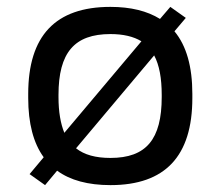

<svg xmlns="http://www.w3.org/2000/svg" viewBox="-20 -529 640 558"><path d="M62 -256V-244C62 -171 77 -113 107 -72L66 -23L111 9L146 -33C184 -5 236 9 301 9C460 9 539 -75 539 -244V-256C539 -335 522 -396 487 -438L520 -477L475 -509L445 -474C408 -497 360 -509 301 -509C141 -509 62 -425 62 -256ZM150 -247V-253C150 -376 196 -430 301 -430C338 -430 368 -423 391 -409L167 -143C156 -170 150 -204 150 -247ZM201 -98 428 -368C443 -340 450 -302 450 -253V-247C450 -124 405 -70 301 -70C258 -70 225 -79 201 -98Z"/></svg>

Font: LT Wave Mono
Style: Regular
Weight: 400
Designer: Daniel Lyons
Version: Version 2.5 (Glyphs App)